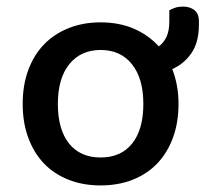

<svg xmlns="http://www.w3.org/2000/svg" viewBox="-20 -550 641 584"><path d="M523 -234Q523 -177 506 -131Q489 -85 458.5 -53Q428 -21 384 -3.5Q340 14 286 14Q232 14 188 -3.5Q144 -21 113.5 -53Q83 -85 66 -131Q49 -177 49 -234Q49 -291 66 -337Q83 -383 114 -415Q145 -447 189 -464.5Q233 -482 286 -482Q342 -482 386.5 -463Q431 -444 463 -409Q477 -419 486 -437Q495 -455 495 -485V-519Q505 -524 514.5 -527Q524 -530 537 -530Q557 -530 571 -519.5Q585 -509 585 -485V-475Q585 -421 562 -388Q539 -355 504 -340Q523 -291 523 -234ZM286 -398Q226 -398 191 -355Q156 -312 156 -234Q156 -156 190 -113.5Q224 -71 286 -71Q348 -71 382 -113.5Q416 -156 416 -234Q416 -311 381.5 -354.5Q347 -398 286 -398Z"/></svg>

Font: Baloo Da 2 Medium
Style: Regular
Weight: 500
Designer: Noopur Datye, Sulekha Rajkumar and Ek Type
Foundry: Ek Type
Version: Version 1.640;hotconv 1.0.111;makeotfexe 2.5.65597; ttfautoh